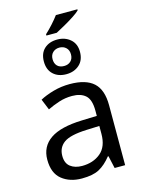

<svg xmlns="http://www.w3.org/2000/svg" viewBox="-140 -1039 841 1129"><g transform="rotate(-15 280.5 -474.0)"><path d="M446 -952Q436 -941 408 -922.5Q380 -904 348 -886Q316 -868 293 -856H230V-864Q251 -883 275 -909.5Q299 -936 315 -958H446ZM285 -817Q332 -817 364 -789.5Q396 -762 396 -713Q396 -662 364.5 -634Q333 -606 285 -606Q236 -606 206 -634Q176 -662 176 -712Q176 -762 206 -789.5Q236 -817 285 -817ZM285 -768Q261 -768 245 -753Q229 -738 229 -712Q229 -686 243.5 -671Q258 -656 285 -656Q310 -656 325.5 -671Q341 -686 341 -712Q341 -738 325 -753Q309 -768 285 -768ZM288 -545Q386 -545 433 -502Q480 -459 480 -365V0H416L399 -76H395Q360 -32 321.5 -11Q283 10 215 10Q142 10 94 -28.5Q46 -67 46 -149Q46 -229 109 -272.5Q172 -316 303 -320L394 -323V-355Q394 -422 365 -448Q336 -474 283 -474Q241 -474 203 -461.5Q165 -449 132 -433L105 -499Q140 -518 188 -531.5Q236 -545 288 -545ZM314 -259Q214 -255 175.5 -227Q137 -199 137 -148Q137 -103 164.5 -82Q192 -61 235 -61Q303 -61 348 -98.5Q393 -136 393 -214V-262Z"/></g></svg>

Font: Noto Sans Historical
Style: Regular
Weight: 400
Designer: Monotype Design Team
Foundry: Monotype Imaging Inc.
Version: Version 2.013; ttfautohint (v1.8.4.7-5d5b)